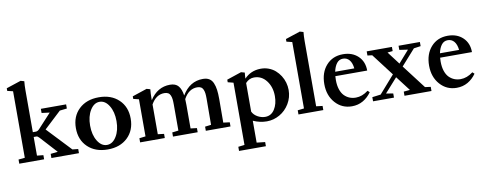

<svg xmlns="http://www.w3.org/2000/svg" viewBox="-74 -1105 4333 1713"><g transform="rotate(-10 2092.0 -248.5)"><path d="M23.4 0V-37.6L81.1 -43.5V-646L30.3 -658.2V-682.1L163.1 -726.1L195.3 -716.8Q191.4 -679.2 191.4 -634.8V-255.9H218.8Q235.4 -255.9 251.5 -273.4L370.1 -401.9L297.9 -411.1V-448.7H526.9V-411.1L461.9 -403.8L307.6 -259.8L512.2 -43L564 -37.6V0H314.5V-37.6L379.9 -44.9L241.2 -196.8Q227.1 -212.4 216.3 -212.4H191.4V-43.5L248.5 -37.6V0Z M824.2 12.2Q711.9 12.2 643.8 -52.7Q575.7 -117.7 575.7 -224.1Q575.7 -330.6 643.8 -395.5Q711.9 -460.4 824.2 -460.4Q936 -460.4 1004.2 -395.5Q1072.3 -330.6 1072.3 -224.1Q1072.3 -117.7 1004.2 -52.7Q936 12.2 824.2 12.2ZM739 -84.7Q773.4 -28.8 824.2 -28.8Q875 -28.8 909.4 -84.7Q943.8 -140.6 943.8 -224.1Q943.8 -307.6 909.4 -363.5Q875 -419.4 824.2 -419.4Q773.4 -419.4 739 -363.5Q704.6 -307.6 704.6 -224.1Q704.6 -140.6 739 -84.7Z M1118.2 0V-37.6L1174.8 -44.4V-380.4L1125 -392.6V-416L1257.8 -460.4L1290 -451.2Q1286.1 -411.1 1286.1 -368.2V-352.5Q1354.5 -460.4 1469.7 -460.4Q1520 -460.4 1544.9 -430.9Q1569.8 -401.4 1578.1 -343.8Q1647.5 -460.4 1767.1 -460.4Q1801.8 -460.4 1824.5 -446.5Q1847.2 -432.6 1859.1 -404.5Q1871.1 -376.5 1875.7 -342Q1880.4 -307.6 1880.4 -258.3Q1880.4 -114.3 1879.4 -44.9L1937 -37.6V0H1713.4V-37.6L1768.6 -44.4Q1770 -160.2 1770 -280.8Q1770 -309.6 1767.8 -328.4Q1765.6 -347.2 1758.8 -363.5Q1752 -379.9 1738.5 -387.7Q1725.1 -395.5 1704.1 -395.5Q1627.4 -395.5 1581.5 -310.5Q1583 -285.6 1583 -258.3V-44.4L1639.6 -37.6V0H1416V-37.6L1472.7 -44.4V-280.8Q1472.7 -309.6 1470.5 -328.4Q1468.3 -347.2 1461.4 -363.5Q1454.6 -379.9 1441.2 -387.7Q1427.7 -395.5 1406.7 -395.5Q1331.5 -395.5 1286.1 -314V-44.4L1341.8 -37.6V0Z M1974.1 228.5V190.9L2031.2 184.1V-379.9L1981 -392.6V-416L2113.3 -460.4L2146 -451.2Q2142.6 -423.8 2142.1 -397Q2200.2 -458.5 2287.6 -460.4Q2326.7 -461.4 2361.6 -448.5Q2396.5 -435.5 2422.1 -413.1Q2447.8 -390.6 2466.6 -361.1Q2485.4 -331.5 2494.9 -298.1Q2504.4 -264.6 2504.4 -231Q2504.4 -163.6 2470.5 -107.2Q2436.5 -50.8 2381.6 -19.5Q2326.7 11.7 2265.1 11.7Q2203.1 11.7 2141.6 -15.6V182.6L2217.3 190.9V228.5ZM2218.8 -394Q2174.3 -394 2141.6 -357.4V-97.7Q2156.7 -66.9 2189.7 -48.6Q2222.7 -30.3 2257.8 -30.3Q2312 -30.3 2343 -78.6Q2374 -127 2374 -198.2Q2374 -280.3 2330.8 -337.2Q2287.6 -394 2218.8 -394Z M2552.7 0V-37.6L2610.4 -44.4V-646L2559.6 -658.2V-682.1L2692.4 -726.1L2724.6 -716.8Q2720.7 -679.2 2720.7 -634.8V-44.4L2777.8 -37.6V0Z M3036.6 11.2Q2945.8 11.2 2886.2 -55.9Q2826.7 -123 2826.7 -226.1Q2826.7 -330.6 2884.3 -395.5Q2941.9 -460.4 3036.1 -460.4Q3120.1 -460.4 3172.4 -410.6Q3224.6 -360.8 3224.6 -279.3H2936Q2934.6 -261.7 2934.6 -243.7Q2934.6 -195.3 2946.8 -158.9Q2959 -122.6 2980 -101.3Q3001 -80.1 3027.1 -69.6Q3053.2 -59.1 3084 -59.1Q3141.6 -59.1 3196.3 -101.1L3213.4 -85.4Q3182.1 -40.5 3137.2 -14.6Q3092.3 11.2 3036.6 11.2ZM2941.4 -318.4H3114.7Q3109.4 -368.7 3087.2 -395Q3064.9 -421.4 3029.8 -421.4Q2994.6 -421.4 2972.9 -393.3Q2951.2 -365.2 2941.4 -318.4Z M3228.5 0V-37.6L3305.7 -47.4L3444.8 -206.1L3292.5 -405.8L3250 -411.1V-448.7H3478.5V-411.1L3431.2 -406.2L3519 -290.5L3615.2 -399.9L3538.6 -411.1V-448.7H3731.9V-411.1L3669.4 -402.3L3542.5 -259.8L3707 -44.4L3757.8 -37.6V0H3513.2V-37.6L3569.8 -43L3468.3 -175.8L3354.5 -48.3L3418 -37.6V0Z M3985.8 11.2Q3895 11.2 3835.4 -55.9Q3775.9 -123 3775.9 -226.1Q3775.9 -330.6 3833.5 -395.5Q3891.1 -460.4 3985.4 -460.4Q4069.3 -460.4 4121.6 -410.6Q4173.8 -360.8 4173.8 -279.3H3885.3Q3883.8 -261.7 3883.8 -243.7Q3883.8 -195.3 3896 -158.9Q3908.2 -122.6 3929.2 -101.3Q3950.2 -80.1 3976.3 -69.6Q4002.4 -59.1 4033.2 -59.1Q4090.8 -59.1 4145.5 -101.1L4162.6 -85.4Q4131.3 -40.5 4086.4 -14.6Q4041.5 11.2 3985.8 11.2ZM3890.6 -318.4H4064Q4058.6 -368.7 4036.4 -395Q4014.2 -421.4 3979 -421.4Q3943.8 -421.4 3922.1 -393.3Q3900.4 -365.2 3890.6 -318.4Z"/></g></svg>

Font: Elstob 8pt SemiBold
Style: Regular
Weight: 600
Designer: Peter S. Baker
Version: Version 1.015